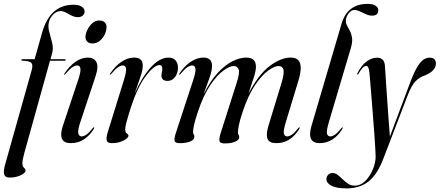

<svg xmlns="http://www.w3.org/2000/svg" viewBox="-46 -746 2317 1012"><path d="M66.5 -430.5Q66.5 -434 72 -434H136.5L176 -574Q217.5 -721 341.5 -721Q370.5 -721 385.2 -710.5Q400 -700 400 -686Q400 -673 390.5 -664.2Q381 -655.5 364.5 -655.5Q348 -655.5 332.2 -663.5Q316.5 -671.5 301.8 -679.5Q287 -687.5 273.5 -687.5Q252 -687.5 234 -669.2Q216 -651 211 -625.5Q206.5 -603.5 214.2 -576.2Q222 -549 228.8 -520.5Q235.5 -492 229 -466.5L220 -434H295.5Q300.5 -434 300.5 -431Q300.5 -426 292.5 -426H217.5L81.5 63Q72 98 72 114Q72 130.5 80.2 138.2Q88.5 146 88.5 154Q88.5 165 63.5 177.5Q38.5 190 5 190Q-18.5 190 -23.8 174.2Q-29 158.5 -19.5 123L121.5 -378Q128.5 -403 119.5 -414Q110.5 -425 72.5 -426Q66.5 -426 66.5 -430.5ZM441.5 -517Q423 -517 413.8 -526.8Q404.5 -536.5 404.5 -551.5Q404.5 -568 414.2 -588.2Q424 -608.5 440.2 -623.2Q456.5 -638 475.5 -638Q497 -638 506.2 -628Q515.5 -618 515.5 -604Q515.5 -584 505.8 -564Q496 -544 479.5 -530.5Q463 -517 441.5 -517ZM377.5 -102.5Q362.5 -58 366.8 -42.5Q371 -27 384 -27Q395 -27 408.8 -36Q422.5 -45 443 -70.5Q447 -76 449.5 -75Q452.5 -74 448.5 -66.5Q426.5 -31 396.2 -11.2Q366 8.5 326.5 8.5Q256 8.5 285 -81.5L364.5 -320Q380.5 -367.5 378 -384.2Q375.5 -401 360.5 -401Q350 -401 335.8 -391.8Q321.5 -382.5 298.5 -356Q295 -351.5 292.5 -352.5Q290 -353 293.5 -358Q320 -398.5 352 -420.5Q384 -442.5 417 -442.5Q449 -442.5 461.8 -419.2Q474.5 -396 458 -345Z M533.5 -352.5Q531.5 -353 534.5 -358Q561 -398 594.2 -420.2Q627.5 -442.5 660.5 -442.5Q706.5 -442.5 706.5 -401Q706.5 -376 694.8 -343Q683 -310 663.5 -252Q699.5 -335.5 747 -389Q794.5 -442.5 842.5 -442.5Q869.5 -442.5 882 -424.5Q894.5 -406.5 891.5 -379Q888 -352 873 -335.8Q858 -319.5 836.5 -319.5Q822.5 -319.5 813.8 -326.5Q805 -333.5 805 -347Q805 -356.5 807.2 -365.2Q809.5 -374 809.5 -382Q809.5 -403 795.5 -403Q765 -403 719.2 -340.8Q673.5 -278.5 635 -152Q626 -121.5 620 -100.2Q614 -79 614 -63Q614 -48.5 622.5 -42.5Q631 -36.5 631 -30Q631 -19 605 -5.2Q579 8.5 543.5 8.5Q520 8.5 516.5 -5.8Q513 -20 521.5 -48L606 -320.5Q621 -368.5 618.5 -384.8Q616 -401 601.5 -401Q591 -401 576.8 -391.8Q562.5 -382.5 540 -356Q536 -351.5 533.5 -352.5Z M1116 -41 1202 -311Q1218.5 -361.5 1212 -379.8Q1205.5 -398 1185.5 -398Q1165 -398 1131.8 -374.2Q1098.5 -350.5 1062.5 -297.5Q1026.5 -244.5 997 -157Q981.5 -110 976.5 -86.2Q971.5 -62.5 971.5 -50.5Q971.5 -43 975 -37.5Q978.5 -32 978.5 -24.5Q978.5 -10 957.8 -0.8Q937 8.5 901.5 8.5Q877 8.5 874.2 -3.8Q871.5 -16 881.5 -47L973.5 -327.5Q987 -369 984 -385Q981 -401 966.5 -401Q956 -401 941.8 -391.8Q927.5 -382.5 905 -356Q901 -351.5 898.5 -352.5Q896.5 -353 899.5 -358Q926 -398.5 959.5 -420.5Q993 -442.5 1025.5 -442.5Q1071.5 -442.5 1071.5 -399.5Q1071.5 -378.5 1063.5 -352.2Q1055.5 -326 1045 -299Q1034.5 -272 1027.5 -249.5Q1063 -321 1102.8 -363.2Q1142.5 -405.5 1181 -424Q1219.5 -442.5 1251.5 -442.5Q1303 -442.5 1303 -395Q1303 -370.5 1290.2 -333Q1277.5 -295.5 1263.5 -252Q1316.5 -353.5 1375.5 -398Q1434.5 -442.5 1486 -442.5Q1526.5 -442.5 1535.8 -411.5Q1545 -380.5 1527.5 -323L1460.5 -102.5Q1446.5 -55.5 1450.5 -41.2Q1454.5 -27 1467.5 -27Q1478 -27 1492 -36Q1506 -45 1526 -70.5Q1530.5 -76 1532.5 -75Q1535.5 -74 1531.5 -66.5Q1510 -31 1479.8 -11.2Q1449.5 8.5 1410 8.5Q1373.5 8.5 1364.2 -13.8Q1355 -36 1368.5 -81.5L1438.5 -311Q1453.5 -361.5 1447.8 -379.8Q1442 -398 1422 -398Q1401.5 -398 1368.2 -374.5Q1335 -351 1298.8 -298Q1262.5 -245 1233 -156.5Q1218 -111.5 1213 -86Q1208 -60.5 1208 -48.5Q1208 -40.5 1211.5 -35.2Q1215 -30 1215 -23Q1215 -9 1194 0.5Q1173 10 1138 10Q1114 10 1111 -2Q1108 -14 1116 -41Z M1891.5 -725.5Q1921 -725.5 1934.5 -715.5Q1948 -705.5 1948 -691.5Q1948 -663.5 1914.5 -663.5Q1899.5 -663.5 1883 -671Q1866.5 -678.5 1850.8 -686Q1835 -693.5 1822 -693.5Q1805.5 -693.5 1791.2 -675Q1777 -656.5 1777 -636Q1777 -622.5 1784 -609.8Q1791 -597 1798.8 -582Q1806.5 -567 1809.5 -547Q1812.5 -527 1805 -499L1687.5 -102.5Q1674 -57 1677.5 -42Q1681 -27 1694.5 -27Q1705.5 -27 1719.2 -36Q1733 -45 1753.5 -70.5Q1757.5 -76 1759.5 -75Q1762.5 -74 1758.5 -66.5Q1737 -31 1706.5 -11.2Q1676 8.5 1639 8.5Q1569.5 8.5 1595.5 -81.5L1754 -620Q1784.5 -725.5 1891.5 -725.5Z M2120 -322Q2144.5 -385 2167.2 -413.5Q2190 -442 2218.5 -442Q2251.5 -442 2251.5 -411Q2251.5 -391.5 2237.2 -376.2Q2223 -361 2197 -350Q2164.5 -339 2143.2 -316.8Q2122 -294.5 2101.5 -240L1977 84Q1944.5 172 1897.5 209.5Q1850.5 247 1780 247Q1728 247 1701.2 233Q1674.5 219 1674.5 198.5Q1674.5 185 1683.5 175.5Q1692.5 166 1706.5 166Q1721 166 1734 176Q1747 186 1760.5 199.2Q1774 212.5 1789 222.5Q1804 232.5 1822 232.5Q1855.5 232.5 1880.5 206.8Q1905.5 181 1919.8 145.2Q1934 109.5 1934 79.5Q1934 68.5 1932 35.5Q1930 2.5 1926.8 -43.2Q1923.5 -89 1919.5 -139.5Q1915.5 -190 1911.8 -236.5Q1908 -283 1905.2 -317.2Q1902.5 -351.5 1901 -364.5Q1897.5 -398.5 1885 -398.5Q1875.5 -398.5 1866 -389.2Q1856.5 -380 1844 -358Q1841 -352.5 1838.5 -353Q1834.5 -354 1837.5 -359.5Q1859 -402 1886.2 -422Q1913.5 -442 1942 -442Q1980 -442 1983 -398.5Q1984 -382.5 1986.8 -339Q1989.5 -295.5 1993.5 -239Q1997.5 -182.5 2001.5 -125.8Q2005.5 -69 2009 -26Z"/></svg>

Font: Fraunces 144pt S000
Style: Italic
Weight: 400
Italic angle: -16°
Version: Version 1.000; ttfautohint (v1.8.3)